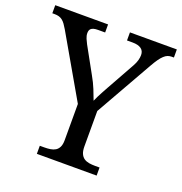

<svg xmlns="http://www.w3.org/2000/svg" viewBox="-134 -826 890 939"><g transform="rotate(20 311.5 -357.0)"><path d="M159.2 0V-42H182.1Q198.7 -42 213.6 -44.2Q228.5 -46.4 239.7 -53.2Q251 -60.1 257.6 -73.5Q264.2 -86.9 264.2 -108.9V-297.9L79.1 -619.1Q70.8 -633.3 63.5 -643.3Q56.2 -653.3 48.1 -659.7Q40 -666 30.3 -668.9Q20.5 -671.9 7.8 -671.9H-4.9V-713.9H270V-671.9H232.9Q219.2 -671.9 210.7 -669.4Q202.1 -667 197.3 -662.6Q192.4 -658.2 190.7 -652.3Q189 -646.5 189 -640.1Q189 -626 195.1 -611.8Q201.2 -597.7 207 -586.9L280.8 -453.1Q298.3 -422.4 310.5 -392.3Q322.8 -362.3 331.1 -338.9Q335.4 -349.6 342 -362.8Q348.6 -376 356.7 -390.9Q364.7 -405.8 373.5 -421.6Q382.3 -437.5 391.1 -453.1L455.1 -567.9Q464.8 -585 469 -600.3Q473.1 -615.7 473.1 -627.9Q473.1 -649.9 457.5 -660.9Q441.9 -671.9 413.1 -671.9H383.8V-713.9H627.9V-671.9H616.2Q605.5 -671.9 595.9 -668.2Q586.4 -664.6 576.7 -655.5Q566.9 -646.5 556.4 -631.6Q545.9 -616.7 533.2 -594.2L365.2 -297.9V-113.8Q365.2 -90.3 371.6 -76.2Q377.9 -62 389.2 -54.4Q400.4 -46.9 415.3 -44.4Q430.2 -42 446.8 -42H470.2V0Z"/></g></svg>

Font: Droid Serif
Style: Regular
Weight: 400
Version: Version 1.00 build 112